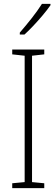

<svg xmlns="http://www.w3.org/2000/svg" viewBox="-20 -969 291 989"><path d="M208 0H43V-25L107 -31V-682L43 -689V-714H208V-689L145 -682V-31L208 -25ZM240 -942Q224 -919 200.5 -891Q177 -863 152 -836.5Q127 -810 106 -791H82V-801Q114 -838 143.5 -875.5Q173 -913 196 -949H240Z"/></svg>

Font: Noto Sans Thai Cond ExtLt
Style: Regular
Weight: 200
Width: 3
Designer: Monotype Design Team
Foundry: Monotype Imaging Inc.
Version: Version 2.002; ttfautohint (v1.8.4.7-5d5b)